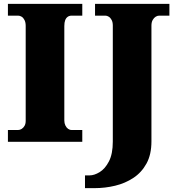

<svg xmlns="http://www.w3.org/2000/svg" viewBox="-20 -734 912 994"><path d="M21 0V-61H74Q83 -61 92 -66.5Q101 -72 107 -82.5Q113 -93 113 -108V-600Q113 -618 107 -630Q101 -642 92 -647.5Q83 -653 74 -653H21V-714H406V-653H351Q339 -653 330.5 -647Q322 -641 317.5 -629.5Q313 -618 313 -599V-110Q313 -96 318.5 -84.5Q324 -73 332.5 -67Q341 -61 351 -61H406V0ZM420 240V174H444Q468 174 496 157Q524 140 544 101.5Q564 63 564 -1V-602Q564 -619 558 -630.5Q552 -642 543 -647.5Q534 -653 526 -653H472V-714H857V-653H804Q795 -653 786 -647.5Q777 -642 770.5 -630.5Q764 -619 764 -601V-2Q764 66 738.5 112.5Q713 159 670.5 187Q628 215 576 227.5Q524 240 470 240Z"/></svg>

Font: Noto Serif Hebrew Black
Style: Regular
Weight: 900
Version: Version 2.003